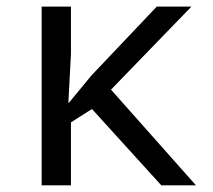

<svg xmlns="http://www.w3.org/2000/svg" viewBox="-20 -556 640 576"><path d="M187 -248 253.9 -329.1 450.2 -536.1H554.2L313 -287.1L567.9 0H463.9L255.9 -229L192.9 -189V0H105V-536.1H192.9V-394L185.1 -248Z"/></svg>

Font: Noto Mono
Style: Regular
Weight: 400
Designer: Monotype Design Team
Foundry: Monotype Imaging Inc.
Version: Version 1.00